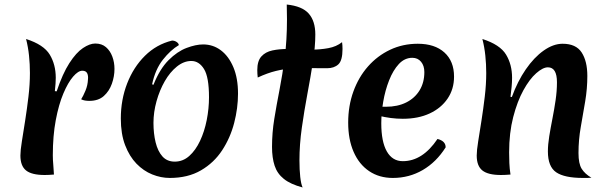

<svg xmlns="http://www.w3.org/2000/svg" viewBox="-20 -770 2679 847"><path d="M230 -367Q256 -445 286 -491.5Q316 -538 346 -558Q376 -578 400 -578Q429 -578 447.5 -562Q466 -546 475.5 -520.5Q485 -495 485 -466Q485 -433 473.5 -400.5Q462 -368 438 -346.5Q414 -325 374 -325Q364 -325 355 -326.5Q346 -328 338 -332Q347 -346 357 -370Q367 -394 368 -419Q370 -436 364.5 -447Q359 -458 343 -458Q325 -458 302.5 -432Q280 -406 259.5 -357.5Q239 -309 226 -240Q213 -171 213 -85Q213 -65 215 -44Q217 -23 218 0Q206 1 196 1.5Q186 2 177 2Q120 2 95 -18Q70 -38 70 -84Q70 -106 76.5 -146.5Q83 -187 91 -238Q99 -289 105.5 -343.5Q112 -398 112 -448Q112 -487 108 -525Q104 -563 95 -598Q173 -573 199.5 -529Q226 -485 226 -427Q226 -417 225 -401Q224 -385 222 -368Z M729 15Q690 15 651.5 -0.5Q613 -16 582 -48Q551 -80 532 -129.5Q513 -179 513 -247Q513 -330 541 -402Q569 -474 619.5 -524Q670 -574 739 -591Q750 -591 759 -585Q768 -579 769 -571Q732 -549 698.5 -506.5Q665 -464 651 -398L657 -396Q685 -466 723.5 -504.5Q762 -543 803 -558.5Q844 -574 876 -574Q920 -574 954.5 -548Q989 -522 1009.5 -473.5Q1030 -425 1030 -357Q1030 -293 1013 -227.5Q996 -162 960 -107Q924 -52 866.5 -18.5Q809 15 729 15ZM751 -57Q787 -57 815 -82Q843 -107 862.5 -148.5Q882 -190 892 -240.5Q902 -291 902 -341Q902 -430 880 -465.5Q858 -501 824 -501Q791 -501 760.5 -476.5Q730 -452 707 -412Q684 -372 670.5 -323.5Q657 -275 657 -228Q657 -181 666.5 -142Q676 -103 696.5 -80Q717 -57 751 -57Z M1301 -63Q1301 -21 1304.5 10.5Q1308 42 1315 57Q1262 43 1232.5 19.5Q1203 -4 1191.5 -39Q1180 -74 1180 -122Q1180 -184 1190 -245.5Q1200 -307 1213 -373.5Q1226 -440 1236 -516.5Q1246 -593 1246 -685Q1246 -701 1245.5 -717.5Q1245 -734 1245 -750Q1313 -743 1342 -710Q1371 -677 1371 -618Q1371 -564 1360.5 -497Q1350 -430 1336 -355.5Q1322 -281 1311.5 -206.5Q1301 -132 1301 -63ZM1489 -584Q1490 -577 1490.5 -569.5Q1491 -562 1491 -554Q1491 -503 1472.5 -486Q1454 -469 1423 -469Q1378 -469 1340.5 -469.5Q1303 -470 1268.5 -468Q1234 -466 1197 -457Q1160 -448 1117 -428Q1116 -436 1115.5 -444.5Q1115 -453 1115 -461Q1115 -501 1133 -521Q1151 -541 1181.5 -547.5Q1212 -554 1249 -554Q1275 -554 1302 -552.5Q1329 -551 1354 -551Q1392 -551 1428 -557.5Q1464 -564 1489 -584Z M1713 15Q1653 15 1608.5 -15Q1564 -45 1540 -100Q1516 -155 1516 -229Q1516 -303 1539 -366.5Q1562 -430 1603.5 -477Q1645 -524 1701 -550.5Q1757 -577 1823 -577Q1898 -577 1940.5 -538.5Q1983 -500 1983 -432Q1983 -377 1954.5 -335Q1926 -293 1875.5 -269.5Q1825 -246 1757 -246Q1730 -246 1703.5 -249.5Q1677 -253 1653 -259L1656 -299H1682Q1734 -299 1772 -318Q1810 -337 1831 -371.5Q1852 -406 1852 -452Q1852 -480 1837.5 -497.5Q1823 -515 1799 -515Q1765 -515 1739.5 -487.5Q1714 -460 1696.5 -415.5Q1679 -371 1670.5 -321Q1662 -271 1662 -226Q1662 -145 1686.5 -102Q1711 -59 1757 -59Q1844 -59 1910 -157Q1946 -148 1946 -120Q1905 -55 1845 -20Q1785 15 1713 15Z M2238 -342Q2263 -411 2299.5 -464Q2336 -517 2378.5 -547Q2421 -577 2462 -577Q2521 -577 2546 -538.5Q2571 -500 2571 -435Q2571 -379 2561.5 -322.5Q2552 -266 2542 -209.5Q2532 -153 2532 -95Q2532 -48 2546 -25.5Q2560 -3 2589 14Q2579 15 2570 15Q2561 15 2552 15Q2470 15 2433.5 -10Q2397 -35 2397 -102Q2397 -132 2403 -169Q2409 -206 2417 -246.5Q2425 -287 2431 -328Q2437 -369 2437 -407Q2437 -473 2397 -473Q2375 -473 2345.5 -447Q2316 -421 2289 -372Q2262 -323 2244 -253.5Q2226 -184 2226 -98Q2226 -75 2227 -50.5Q2228 -26 2232 0Q2220 1 2209.5 1.5Q2199 2 2190 2Q2133 2 2108 -18Q2083 -38 2083 -84Q2083 -106 2089.5 -146.5Q2096 -187 2104 -238Q2112 -289 2118.5 -343.5Q2125 -398 2125 -448Q2125 -487 2121 -525Q2117 -563 2108 -598Q2186 -573 2212.5 -529Q2239 -485 2239 -427Q2239 -408 2237 -387Q2235 -366 2232 -343Z"/></svg>

Font: Merienda
Style: Bold
Weight: 700
Designer: Eduardo Rodriguez Tunni
Foundry: Eduardo Rodriguez Tunni
Version: Version 2.001